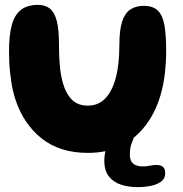

<svg xmlns="http://www.w3.org/2000/svg" viewBox="-20 -608 753 788"><path d="M340.5 19.5Q226 19.5 151.8 -39.2Q77.5 -98 44.5 -196Q38.5 -213.5 34 -232.5Q29.5 -251.5 26.5 -271.2Q23.5 -291 21.2 -311.8Q19 -332.5 18 -354Q17 -375.5 17 -398Q17 -463.5 28.5 -505.5Q40 -547.5 66.2 -567.8Q92.5 -588 136 -588Q165.5 -588 184.5 -573Q203.5 -558 212.8 -523Q222 -488 222 -427.5Q222 -409.5 222.5 -391.5Q223 -373.5 224.2 -356.5Q225.5 -339.5 227.2 -323.5Q229 -307.5 232 -292.8Q235 -278 239 -264.5Q250.5 -224 274.8 -199.2Q299 -174.5 340.5 -174.5Q367.5 -174.5 388 -185.8Q408.5 -197 423.2 -217.2Q438 -237.5 447.5 -264Q453.5 -281 458 -300.2Q462.5 -319.5 465 -340.2Q467.5 -361 468.8 -382.5Q470 -404 470 -425.5Q470 -484 481 -518.8Q492 -553.5 514.5 -568.8Q537 -584 570 -584Q607.5 -584 627.5 -564.8Q647.5 -545.5 654.8 -504.8Q662 -464 662 -399.5Q662 -376.5 660.8 -354.8Q659.5 -333 657.2 -311.8Q655 -290.5 651.2 -270.2Q647.5 -250 642.5 -230.8Q637.5 -211.5 631 -193.5Q608 -128.5 567.5 -81Q549.5 -59.5 528.5 -42.5Q526 -33 522 -24Q513 -5 513 26.5Q513 43 518.8 53.8Q524.5 64.5 536.8 69.8Q549 75 567.5 75Q582 75 595.2 72Q608.5 69 622.5 69Q639 69 648.5 76.5Q658 84 658 103Q658 124 642.2 136.5Q626.5 149 600.5 154.5Q574.5 160 543 160Q509.5 160 478.5 150.5Q447.5 141 427.8 117.2Q408 93.5 408 50Q408 33 412.5 12.5Q378.5 19.5 340.5 19.5Z"/></svg>

Font: Gluten Thin SemiBold
Style: Regular
Weight: 600
Version: Version 1.300